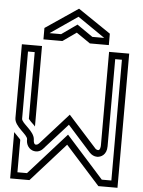

<svg xmlns="http://www.w3.org/2000/svg" viewBox="-67 -1135 885 1188"><g transform="rotate(5 375.0 -541.5)"><path d="M41.7 -287.5V0H161.5L375 -238.5L589.6 0H708.3V-833.3H583.3V-253.1C583.3 -242.1 580.4 -221.9 568.8 -221.9C562.5 -221.9 553.1 -226 549 -232.3L375 -425L202.1 -232.3C200 -230.2 192.7 -221.9 182.3 -221.9C169.8 -221.9 166.7 -240.1 166.7 -253.1C163.2 -305.6 83.3 -345.8 83.3 -375V-791.7H125V-377.1C143.8 -353.6 151 -351.7 166.7 -333.3V-833.3H41.7V-375C41.7 -321.5 125 -279.7 125 -250V-240.6C127.7 -206.1 152.6 -180.2 185.4 -180.2C215.6 -180.2 232.3 -204.2 232.3 -204.2L375 -362.5L518.8 -202.1C531.2 -188.5 547.9 -180.2 565.6 -180.2C589.4 -180.2 625 -197.1 625 -250V-791.7H666.7V-41.7H607.3L375 -301L142.7 -41.7H83.3V-242.7C83.3 -247.1 53.1 -274.1 41.7 -287.5ZM374 -984.4 278.1 -916.7H206.3L376 -1033.3L545.8 -916.7H471.9ZM374 -934.4 460.4 -875H578.1V-945.8L375 -1083.3L171.9 -945.8V-875H289.6Z"/></g></svg>

Font: Sportrop
Style: Regular
Weight: 500
Version: Version 0.9